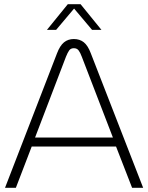

<svg xmlns="http://www.w3.org/2000/svg" viewBox="-20 -900 710 920"><path d="M4 0 253 -644Q267 -681 286.5 -697Q306 -713 334 -713Q362 -713 381.5 -697.5Q401 -682 415 -645L666 0H613L536 -198H132L56 0ZM148 -241H521L372 -628Q365 -647 357 -658Q349 -669 334 -669Q319 -669 311.5 -658.5Q304 -648 296 -628ZM205 -757 305 -880H366L466 -757H421L335 -859L249 -757Z"/></svg>

Font: MuseoModerno ExtraLight
Style: Regular
Weight: 200
Designer: Pablo Cosgaya, Héctor Gatti, Marcela Romero, and the Authors of The MuseoModerno Project.
Foundry: Omnibus-Type Team
Version: Version 1.001